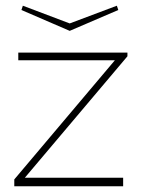

<svg xmlns="http://www.w3.org/2000/svg" viewBox="-20 -652 498 672"><path d="M30 0V-24L382 -441H44V-468H426V-455L67 -30H411V0ZM224 -544 55 -617 60 -632 224 -570 389 -632 394 -617Z"/></svg>

Font: Lil Grotesk Thin
Style: Regular
Weight: 100
Designer: Bastien Sozeau
Foundry: NBR — Bastien Sozeau
Version: Version 3.003; ttfautohint (v1.8.4.7-5d5b);gftools[0.9.33]